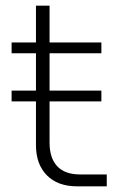

<svg xmlns="http://www.w3.org/2000/svg" viewBox="-20 -658 433 678"><path d="M252 0Q184 0 145.5 -39Q107 -78 107 -145V-300H21V-338H107V-470H21V-508H107V-638H155V-508H338V-470H155V-338H338V-300H155V-154Q155 -100 182 -71Q209 -42 263 -42H357V0Z"/></svg>

Font: MuseoModerno ExtraLight
Style: Regular
Weight: 200
Designer: Pablo Cosgaya, Héctor Gatti, Marcela Romero, and the Authors of The MuseoModerno Project.
Foundry: Omnibus-Type Team
Version: Version 1.001